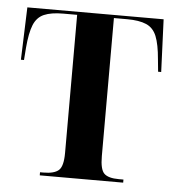

<svg xmlns="http://www.w3.org/2000/svg" viewBox="-44 -578 570 619"><g transform="rotate(5 241.0 -268.0)"><path d="M107 0V-10H118Q153 -10 167.5 -23Q182 -36 182 -79V-526H137Q98 -526 75 -516Q52 -506 41.5 -480Q31 -454 27 -406L24 -366H14L20 -536H461L468 -366H458L454 -406Q450 -454 439.5 -480Q429 -506 406 -516Q383 -526 344 -526H301V-79Q301 -36 314.5 -23Q328 -10 362 -10H377V0Z"/></g></svg>

Font: Noto Serif Display Condensed SemiBold
Style: Regular
Weight: 600
Width: 3
Designer: Monotype Design Team
Foundry: Monotype Imaging Inc.
Version: Version 2.009